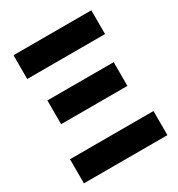

<svg xmlns="http://www.w3.org/2000/svg" viewBox="-170 -826 871 938"><g transform="rotate(-30 265.0 -357.0)"><path d="M45 -580V-714H484V-580ZM78 -306V-440H452V-306ZM30 0V-136H501V0Z"/></g></svg>

Font: Noto Sans Mono Condensed Black
Style: Regular
Weight: 900
Width: 3
Designer: Monotype Design Team
Foundry: Monotype Imaging Inc.
Version: Version 2.014